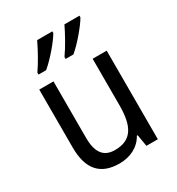

<svg xmlns="http://www.w3.org/2000/svg" viewBox="-184 -881 927 1006"><g transform="rotate(-30 279.5 -378.0)"><path d="M449 -756V-766H358C340 -727 302 -658 273 -618V-606H320C363 -641 428 -718 449 -756ZM285 -756V-766H193C174 -725 138 -659 109 -618V-606H155C201 -644 263 -717 285 -756ZM481 -536H396V-255C396 -129 361 -63 259 -63C191 -63 159 -106 159 -195V-536H73V-186C73 -56 128 10 245 10C307 10 365 -16 395 -71H400L412 0H481Z"/></g></svg>

Font: Noto Sans Lao SemiCondensed
Style: Regular
Weight: 400
Width: 4
Designer: Monotype Design Team
Foundry: Monotype Imaging Inc.
Version: Version 2.003